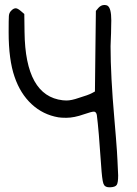

<svg xmlns="http://www.w3.org/2000/svg" viewBox="-20 -707 565 791"><path d="M385.7 -674.8Q396.5 -686.5 410.2 -686.5Q418 -686.5 422.9 -683.6Q438.5 -673.8 438.5 -623Q438.5 -617.2 438 -599.6Q437.5 -582 437.5 -570.3Q437.5 -562.5 436.5 -544.4Q435.5 -526.4 435.5 -516.6Q435.5 -394.5 451.2 -216.8Q452.1 -209 457.5 -141.6Q462.9 -74.2 463.9 -46.9Q466.8 6.8 466.8 15.6Q466.8 45.9 460.9 54.7Q455.1 63.5 435.5 64.5H428.7Q411.1 64.5 405.8 48.8Q400.4 33.2 396.5 -27.3Q386.7 -173.8 378.9 -233.4Q376 -247.1 366.7 -247.1Q357.4 -247.1 326.2 -236.3Q285.2 -221.7 252.9 -221.7Q232.4 -221.7 220.7 -223.6Q157.2 -234.4 110.4 -277.8Q63.5 -321.3 40 -390.6Q15.6 -460.9 15.6 -574.2Q15.6 -628.9 16.6 -641.6Q17.6 -654.3 25.4 -662.1Q35.2 -672.9 44.9 -672.9Q52.7 -672.9 66.4 -661.1L80.1 -649.4L81.1 -575.2Q84 -311.5 238.3 -293.9Q244.1 -293 253.9 -293Q274.4 -293 304.7 -303.7Q343.8 -315.4 358.4 -323.2L371.1 -330.1L373 -497.1L375 -662.1Z"/></svg>

Font: Schoolbell
Style: Regular
Weight: 400
Designer: Font Diner, Inc
Foundry: Font Diner, Inc
Version: Version 1.001